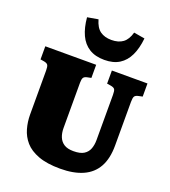

<svg xmlns="http://www.w3.org/2000/svg" viewBox="-174 -1113 1109 1252"><g transform="rotate(20 380.5 -486.5)"><path d="M389 14Q297 14 237 -8.5Q177 -31 144.5 -68.5Q112 -106 98.5 -153.5Q85 -201 85 -251V-556Q85 -583 79 -593.5Q73 -604 51 -608L26 -612V-703H379V-612L350 -606Q332 -602 326 -591.5Q320 -581 320 -557V-244Q320 -208 331 -181Q342 -154 366 -138.5Q390 -123 432 -123Q479 -123 504 -139Q529 -155 539 -182Q549 -209 549 -242V-556Q549 -584 543 -594Q537 -604 514 -608L488 -612V-703H735V-612L707 -606Q688 -602 681.5 -592Q675 -582 675 -553V-250Q675 -160 642.5 -101.5Q610 -43 546 -14.5Q482 14 389 14ZM417 -751Q354 -751 311.5 -777.5Q269 -804 246 -854Q223 -904 217 -974L292 -987Q307 -933 338 -911Q369 -889 416 -889Q465 -889 495.5 -911.5Q526 -934 540 -985L616 -972Q609 -902 585.5 -852.5Q562 -803 520.5 -777Q479 -751 417 -751Z"/></g></svg>

Font: Literata 18pt Black
Style: Regular
Weight: 900
Designer: Latin by Veronika Burian and Jose Scaglione. Greek by Irene Vlachou. Cyrillic by Vera Evstafieva.
Foundry: TypeTogether
Version: Version 3.103;gftools[0.9.29]